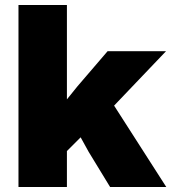

<svg xmlns="http://www.w3.org/2000/svg" viewBox="-20 -749 693 769"><path d="M54 0V-729H248V-351L290 -403L411 -544H645L437 -326L646 0H421L335 -141L303 -199L248 -144V0Z"/></svg>

Font: Mona Sans ExtraLight Black
Style: Regular
Weight: 900
Version: Version 2.000